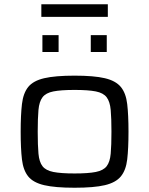

<svg xmlns="http://www.w3.org/2000/svg" viewBox="-20 -873 700 901"><path d="M330 8Q239 8 187.5 -4Q136 -16 112.5 -45Q89 -74 83 -125Q77 -176 77 -255Q77 -333 83 -384.5Q89 -436 112.5 -465Q136 -494 187.5 -506Q239 -518 330 -518Q421 -518 472 -506Q523 -494 547 -465Q571 -436 577 -384.5Q583 -333 583 -255Q583 -176 577 -125Q571 -74 547 -45Q523 -16 472 -4Q421 8 330 8ZM330 -59Q394 -59 429.5 -66Q465 -73 480.5 -93Q496 -113 499.5 -152Q503 -191 503 -255Q503 -318 499.5 -357Q496 -396 480.5 -416.5Q465 -437 429.5 -444Q394 -451 330 -451Q266 -451 230.5 -444Q195 -437 179.5 -416.5Q164 -396 160.5 -357Q157 -318 157 -255Q157 -191 160.5 -152Q164 -113 179.5 -93Q195 -73 230.5 -66Q266 -59 330 -59ZM179 -629V-708H255V-629ZM406 -629V-708H481V-629ZM174 -794V-853H486V-794Z"/></svg>

Font: Saira Expanded
Style: Regular
Weight: 400
Width: 7
Designer: Hector Gatti with collaboration of the Omnibus-Type team
Foundry: Omnibus-Type
Version: Version 1.100; ttfautohint (v1.8.3)